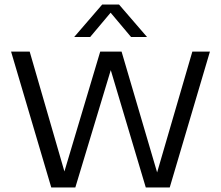

<svg xmlns="http://www.w3.org/2000/svg" viewBox="-20 -821 968 841"><path d="M204.5 0 28.5 -595H110L272 -36H252L419 -595H512.5L677 -36H659.5L822.5 -595H899.5L723.5 0H618.5L455 -548H475.5L310 0ZM305 -659 427.5 -801H501.5L624 -659H554L456 -775.5H473L375 -659Z"/></svg>

Font: Encode Sans SC
Style: Regular
Weight: 400
Version: Version 3.002